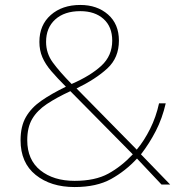

<svg xmlns="http://www.w3.org/2000/svg" viewBox="-20 -745 742 775"><path d="M304 -725Q372 -725 416 -686.5Q460 -648 460 -581Q460 -512 413.5 -469Q367 -426 289 -388L532 -141Q562 -177 586 -225Q610 -273 622 -328H649Q635 -267 609 -216.5Q583 -166 549 -122L667 0H632L533 -105Q487 -55 428.5 -22.5Q370 10 281 10Q185 10 124 -39Q63 -88 63 -179Q63 -235 84.5 -272.5Q106 -310 147 -338.5Q188 -367 246 -395Q211 -430 187 -458Q163 -486 151 -514Q139 -542 139 -576Q139 -644 185 -684.5Q231 -725 304 -725ZM304 -700Q240 -700 203 -666.5Q166 -633 166 -576Q166 -530 193 -493Q220 -456 269 -406Q345 -439 389 -479.5Q433 -520 433 -581Q433 -637 398 -668.5Q363 -700 304 -700ZM264 -377Q208 -351 169 -325Q130 -299 110 -265Q90 -231 90 -179Q90 -100 143 -57.5Q196 -15 281 -15Q364 -15 417 -44Q470 -73 516 -122Z"/></svg>

Font: Noto Sans Oriya Thin
Style: Regular
Weight: 100
Designer: Amélie Bonet and Sol Matas
Foundry: Google LLC
Version: Version 2.006; ttfautohint (v1.8.4.7-5d5b)